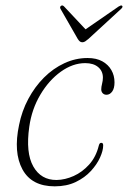

<svg xmlns="http://www.w3.org/2000/svg" viewBox="-20 -667 463 695"><path d="M288.5 -438.5Q243.5 -438.5 200.2 -407.5Q157 -376.5 126 -324.2Q95 -272 86 -208.5Q72.5 -114 100.5 -64.5Q128.5 -15 185 -15.5Q215.5 -16 246.8 -30Q278 -44 302.8 -71.5Q327.5 -99 337.5 -139.5Q339 -145.5 341.2 -147.8Q343.5 -150 346.5 -150Q350 -150 351.8 -147.8Q353.5 -145.5 353.5 -140.5Q353.5 -122 342.2 -97Q331 -72 309 -48Q287 -24 254.2 -8.2Q221.5 7.5 178 7.5Q94.5 7.5 61.2 -54Q28 -115.5 49 -214.5Q59 -265 82.5 -309Q106 -353 139.2 -386.2Q172.5 -419.5 213 -438.2Q253.5 -457 297 -457Q329 -457 350.5 -445Q372 -433 383.2 -413.2Q394.5 -393.5 394.5 -369Q394.5 -347 386 -335.5Q377.5 -324 365.5 -324Q357 -324 351.8 -329.5Q346.5 -335 346.5 -343.5Q346.5 -352.5 349.5 -364Q352.5 -375.5 352.5 -386Q352.5 -409.5 335.5 -424Q318.5 -438.5 288.5 -438.5ZM290.5 -560 212 -643.5Q209.5 -646 207 -647Q204.5 -648 201 -646Q198.5 -644.5 197.8 -641.5Q197 -638.5 199 -635L261.5 -526Q265 -520.5 268.8 -517.2Q272.5 -514 278 -514Q283.5 -514 288.5 -517.2Q293.5 -520.5 300 -526L418.5 -635Q422.5 -638.5 423.2 -641.5Q424 -644.5 422 -646Q420 -648 416.8 -647Q413.5 -646 409.5 -643.5L288.5 -560Z"/></svg>

Font: Fraunces Thin
Style: Italic
Weight: 250
Italic angle: -16°
Version: Version 1.000;[b76b70a41]